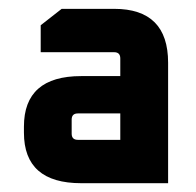

<svg xmlns="http://www.w3.org/2000/svg" viewBox="-20 -710 444 434"><path d="M34.1 -410.1V-423.8Q34.1 -538 163.5 -538H251.9V-578Q251.9 -592 237.9 -592H72V-652.9L119.4 -690H238.2Q360 -690 360 -568.2V-295.9H163.5Q34.1 -295.9 34.1 -410.1ZM142 -407.9Q142 -393.9 156 -393.9H251.9V-453.6H156Q142 -453.6 142 -439.7Z"/></svg>

Font: Oxanium ExtraLight
Style: Regular
Weight: 200
Designer: Severin Meyer
Version: Version 2.000